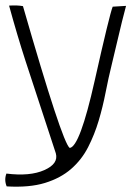

<svg xmlns="http://www.w3.org/2000/svg" viewBox="-31 -521 500 719"><path d="M3 -500Q34 -387 64 -294.5Q94 -202 178 53Q189 92 135 116Q81 140 -7 129Q-16 153 -6 177Q79 182 137.5 164Q196 146 235.5 111.5Q275 77 299 30Q323 -17 338.5 -69Q354 -121 364.5 -175Q375 -229 387.5 -279.5Q400 -330 412.5 -384.5Q425 -439 441 -499L391 -496Q379 -466 323.5 -218.5Q268 29 230 33Q202 13 55 -498Q34 -502 3 -500Z"/></svg>

Font: Londrina Solid Thin
Style: Regular
Weight: 250
Designer: Marcelo Magalhaes
Foundry: Marcelo Magalhães
Version: Version 1.002